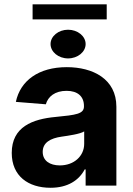

<svg xmlns="http://www.w3.org/2000/svg" viewBox="-20 -866 620 896"><path d="M215.9 10.3C296.5 10.3 348.7 -24.9 375.4 -75.6H379.6V0H523.1V-367.9C523.1 -497.9 413 -552.6 291.5 -552.6C160.9 -552.6 74.9 -490.1 54 -390.6L193.9 -379.3C204.2 -415.5 236.5 -442.1 290.8 -442.1C342.3 -442.1 371.8 -416.2 371.8 -371.4V-369.3C371.8 -334.2 334.5 -329.5 239.7 -320.3C131.7 -310.4 34.8 -274.1 34.8 -152.3C34.8 -44.4 111.9 10.3 215.9 10.3ZM179.3 -157.3C179.3 -199.9 214.5 -220.9 267.8 -228.3C300.8 -233 354.8 -240.8 372.9 -252.8V-195C372.9 -137.8 325.6 -94.1 259.2 -94.1C212.7 -94.1 179.3 -115.8 179.3 -157.3ZM132.1 -845.9V-775.6H478V-845.9ZM297.6 -593.4C342.7 -593.4 379.6 -623.6 379.6 -660.5C379.6 -697.1 342.7 -727.3 297.6 -727.3C252.8 -727.3 215.9 -697.1 215.9 -660.5C215.9 -623.6 252.8 -593.4 297.6 -593.4Z"/></svg>

Font: Inter-Hewn
Style: Bold
Weight: 700
Designer: Rasmus Andersson
Foundry: rsms
Version: Version 3.012;git-f93a4a705